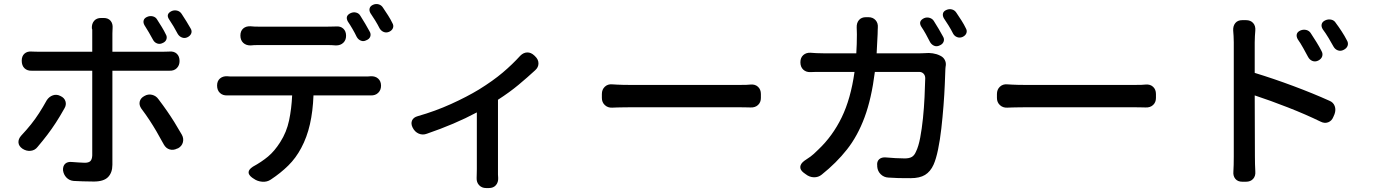

<svg xmlns="http://www.w3.org/2000/svg" viewBox="-20 -870 6970 972"><path d="M726 -785Q740 -791 754.5 -787Q769 -783 776 -770Q787 -753 799 -733.5Q811 -714 819 -697Q827 -684 822.5 -671Q818 -658 803 -652Q789 -645 775.5 -650Q762 -655 755 -668Q734 -707 711 -743Q704 -756 707.5 -767.5Q711 -779 726 -785ZM849 -814Q863 -820 877.5 -816Q892 -812 900 -799Q912 -781 924 -761.5Q936 -742 945 -726Q953 -713 948 -700.5Q943 -688 928 -681Q915 -675 901.5 -680Q888 -685 880 -698Q870 -717 858.5 -736.5Q847 -756 836 -772Q818 -799 849 -814ZM286 -384Q306 -375 311.5 -357Q317 -339 306 -321Q283 -280 262.5 -248.5Q242 -217 220 -188Q198 -159 170 -126Q157 -109 135.5 -106.5Q114 -104 94 -117Q75 -130 73.5 -148Q72 -166 87 -183Q116 -214 137.5 -241Q159 -268 178 -297.5Q197 -327 217 -363Q229 -381 248 -387.5Q267 -394 286 -384ZM711 -384Q730 -395 750 -390Q770 -385 782 -368Q807 -335 826 -307.5Q845 -280 862.5 -252Q880 -224 900 -189Q911 -170 906 -150Q901 -130 881 -119L877 -118Q858 -108 839 -113.5Q820 -119 809 -139Q789 -176 772 -205Q755 -234 737 -261.5Q719 -289 695 -321Q683 -339 687.5 -356.5Q692 -374 711 -384ZM90 -563Q90 -586 104 -598.5Q118 -611 141 -609Q148 -609 156.5 -608.5Q165 -608 179 -608H447V-701Q447 -719 447 -720Q447 -721 445 -727Q444 -750 456.5 -764.5Q469 -779 492 -779H505Q528 -779 540 -764.5Q552 -750 550 -727Q550 -722 549.5 -715.5Q549 -709 549 -700V-608H800Q812 -608 821.5 -608.5Q831 -609 838 -609Q861 -611 875 -598Q889 -585 889 -561Q889 -539 875 -525Q861 -511 838 -512Q831 -512 821.5 -512Q812 -512 801 -512H549V-508Q549 -483 549 -435.5Q549 -388 549 -329Q549 -270 549 -211.5Q549 -153 549 -106Q549 -59 549 -36Q549 4 527 26.5Q505 49 455 49Q420 49 399 48Q378 47 353 46Q331 44 316.5 29Q302 14 299 -8Q298 -30 310 -41Q322 -52 343 -50Q359 -49 378.5 -47.5Q398 -46 409 -46Q429 -46 437.5 -54.5Q446 -63 447 -83Q447 -95 447 -127Q447 -159 447 -203Q447 -247 447 -295Q447 -343 447 -387Q447 -431 447 -463.5Q447 -496 447 -508V-512H180Q164 -512 156 -512Q148 -512 141 -512Q118 -511 104 -524.5Q90 -538 90 -563Z M1197 -690Q1197 -713 1211 -725.5Q1225 -738 1248 -737Q1256 -736 1268 -735.5Q1280 -735 1294 -735Q1312 -735 1346.5 -735Q1381 -735 1423 -735Q1465 -735 1506.5 -735Q1548 -735 1581.5 -735Q1615 -735 1632 -735Q1646 -735 1659.5 -735.5Q1673 -736 1681 -736Q1704 -738 1718 -725Q1732 -712 1732 -689Q1732 -667 1718 -653.5Q1704 -640 1681 -640Q1672 -641 1658.5 -641.5Q1645 -642 1632 -642Q1615 -642 1581.5 -642Q1548 -642 1506.5 -642Q1465 -642 1423 -642Q1381 -642 1347 -642Q1313 -642 1295 -642Q1279 -642 1267 -641.5Q1255 -641 1248 -640Q1225 -640 1211 -653.5Q1197 -667 1197 -690ZM1756 -804Q1770 -810 1784 -806Q1798 -802 1805 -789Q1817 -770 1829.5 -749Q1842 -728 1851 -711Q1859 -698 1854.5 -685Q1850 -672 1834 -666Q1821 -659 1807.5 -664Q1794 -669 1786 -683Q1777 -702 1764.5 -723.5Q1752 -745 1741 -761Q1725 -790 1756 -804ZM1869 -846Q1883 -852 1897 -848Q1911 -844 1919 -831Q1932 -812 1945 -791.5Q1958 -771 1966 -754Q1974 -741 1969.5 -728.5Q1965 -716 1950 -709Q1936 -703 1923 -708Q1910 -713 1902 -726Q1892 -746 1879 -767Q1866 -788 1855 -804Q1848 -817 1851.5 -828.5Q1855 -840 1869 -846ZM1079 -437Q1079 -460 1093.5 -472.5Q1108 -485 1130 -484Q1140 -483 1143.5 -483Q1147 -483 1170 -483Q1183 -483 1221.5 -483Q1260 -483 1315.5 -483Q1371 -483 1435 -483Q1499 -483 1562.5 -483Q1626 -483 1681.5 -483Q1737 -483 1775 -483Q1813 -483 1825 -483Q1836 -483 1843.5 -483Q1851 -483 1857 -484Q1880 -485 1894.5 -472Q1909 -459 1909 -436Q1909 -414 1894.5 -400Q1880 -386 1857 -387Q1849 -387 1847 -387Q1845 -387 1825 -387H1567Q1564 -307 1549 -241Q1534 -175 1505 -121Q1478 -70 1439.5 -32Q1401 6 1351 39Q1332 52 1307.5 50Q1283 48 1265 35L1256 29Q1219 1 1260 -26Q1304 -50 1337 -77.5Q1370 -105 1399 -151Q1431 -201 1443.5 -260.5Q1456 -320 1459 -387H1170Q1154 -387 1146 -387Q1138 -387 1130 -387Q1108 -386 1093.5 -399.5Q1079 -413 1079 -437Z M2069 -224Q2059 -244 2066 -260Q2073 -276 2095 -282Q2183 -307 2263.5 -343.5Q2344 -380 2405 -417Q2476 -461 2525 -502.5Q2574 -544 2614 -588Q2630 -604 2649 -604.5Q2668 -605 2685 -589L2689 -585Q2706 -569 2706 -549Q2706 -529 2689 -514Q2650 -478 2605 -440.5Q2560 -403 2501 -365V-14Q2501 2 2501 13.5Q2501 25 2502 31Q2503 53 2490.5 67.5Q2478 82 2455 82H2441Q2419 82 2405.5 67.5Q2392 53 2393 31Q2393 23 2393.5 11Q2394 -1 2394 -14V-301Q2338 -271 2274.5 -244Q2211 -217 2141 -193Q2120 -185 2100 -193.5Q2080 -202 2069 -224Z M3027 -394Q3027 -417 3042 -431Q3057 -445 3079 -443Q3094 -442 3105.5 -441.5Q3117 -441 3133 -440.5Q3149 -440 3176 -440Q3199 -440 3242.5 -440Q3286 -440 3340.5 -440Q3395 -440 3452.5 -440Q3510 -440 3563.5 -440Q3617 -440 3658.5 -440Q3700 -440 3720 -440Q3745 -440 3759 -440.5Q3773 -441 3780 -442Q3803 -444 3817.5 -430.5Q3832 -417 3832 -394V-374Q3832 -352 3817.5 -338.5Q3803 -325 3780 -326Q3771 -326 3756.5 -326.5Q3742 -327 3720 -327Q3700 -327 3658.5 -327Q3617 -327 3563.5 -327Q3510 -327 3452 -327Q3394 -327 3339.5 -327Q3285 -327 3242 -327Q3199 -327 3176 -327Q3149 -327 3133 -326.5Q3117 -326 3105.5 -326Q3094 -326 3079 -325Q3057 -324 3042 -338Q3027 -352 3027 -374Z M4658 -778Q4672 -784 4686.5 -779.5Q4701 -775 4708 -763Q4720 -744 4732.5 -723Q4745 -702 4754 -685Q4762 -672 4757 -659Q4752 -646 4737 -640Q4723 -633 4710 -638Q4697 -643 4689 -656Q4679 -676 4667 -697.5Q4655 -719 4644 -735Q4627 -763 4658 -778ZM4772 -820Q4786 -826 4800 -822Q4814 -818 4822 -805Q4835 -786 4848 -765.5Q4861 -745 4869 -728Q4877 -715 4872.5 -702.5Q4868 -690 4853 -683Q4839 -677 4825.5 -682Q4812 -687 4805 -700Q4795 -720 4782 -741Q4769 -762 4758 -778Q4751 -791 4754 -802.5Q4757 -814 4772 -820ZM4742 -587Q4756 -580 4763 -566.5Q4770 -553 4768 -538Q4767 -533 4767 -532Q4767 -531 4766 -521Q4765 -491 4763 -442Q4761 -393 4756.5 -335Q4752 -277 4745.5 -219.5Q4739 -162 4729 -113.5Q4719 -65 4706 -36Q4690 -1 4663 15.5Q4636 32 4590 32Q4550 32 4528.5 31.5Q4507 31 4478 29Q4455 28 4439 12.5Q4423 -3 4421 -26V-30Q4418 -52 4430.5 -63.5Q4443 -75 4465 -73Q4485 -71 4513 -69.5Q4541 -68 4560 -68Q4583 -68 4596 -75.5Q4609 -83 4617 -102Q4630 -128 4638.5 -173Q4647 -218 4652.5 -271.5Q4658 -325 4660.5 -378.5Q4663 -432 4664 -474Q4664 -488 4655.5 -497Q4647 -506 4633 -506H4409Q4392 -371 4357 -276.5Q4322 -182 4268 -113.5Q4214 -45 4140 14Q4123 28 4100.5 27.5Q4078 27 4059 12L4048 4Q4030 -10 4031.5 -26Q4033 -42 4052 -56Q4070 -68 4083.5 -77.5Q4097 -87 4123 -113Q4195 -181 4241 -275.5Q4287 -370 4306 -506H4154Q4126 -506 4113.5 -506Q4101 -506 4083 -505Q4061 -504 4046.5 -517.5Q4032 -531 4032 -555Q4032 -578 4046.5 -591Q4061 -604 4083 -603Q4100 -602 4112.5 -601Q4125 -600 4154 -600H4315Q4318 -646 4318 -696Q4318 -708 4317.5 -715.5Q4317 -723 4317 -730Q4316 -754 4328.5 -768.5Q4341 -783 4364 -783H4376Q4399 -783 4412.5 -768Q4426 -753 4424 -730Q4423 -723 4423.5 -719.5Q4424 -716 4423 -698L4418 -600H4634Q4640 -600 4651.5 -600.5Q4663 -601 4664 -601Q4682 -603 4702 -600Q4722 -597 4738 -589Z M5027 -394Q5027 -417 5042 -431Q5057 -445 5079 -443Q5094 -442 5105.5 -441.5Q5117 -441 5133 -440.5Q5149 -440 5176 -440Q5199 -440 5242.5 -440Q5286 -440 5340.5 -440Q5395 -440 5452.5 -440Q5510 -440 5563.5 -440Q5617 -440 5658.5 -440Q5700 -440 5720 -440Q5745 -440 5759 -440.5Q5773 -441 5780 -442Q5803 -444 5817.5 -430.5Q5832 -417 5832 -394V-374Q5832 -352 5817.5 -338.5Q5803 -325 5780 -326Q5771 -326 5756.5 -326.5Q5742 -327 5720 -327Q5700 -327 5658.5 -327Q5617 -327 5563.5 -327Q5510 -327 5452 -327Q5394 -327 5339.5 -327Q5285 -327 5242 -327Q5199 -327 5176 -327Q5149 -327 5133 -326.5Q5117 -326 5105.5 -326Q5094 -326 5079 -325Q5057 -324 5042 -338Q5027 -352 5027 -374Z M6564 -716Q6579 -722 6594 -718Q6609 -714 6617 -700Q6629 -682 6644.5 -657Q6660 -632 6670 -612Q6678 -598 6673.5 -584.5Q6669 -571 6653 -563Q6638 -556 6624 -561.5Q6610 -567 6602 -582Q6593 -599 6578 -626Q6563 -653 6550 -671Q6542 -685 6545 -697Q6548 -709 6564 -716ZM6689 -767Q6704 -774 6719.5 -770.5Q6735 -767 6743 -753Q6756 -736 6772 -711.5Q6788 -687 6798 -667Q6807 -653 6802.5 -639Q6798 -625 6781 -617Q6767 -610 6753 -615Q6739 -620 6731 -634Q6722 -651 6706 -677.5Q6690 -704 6677 -721Q6668 -735 6671 -747.5Q6674 -760 6689 -767ZM6226 -78Q6226 -94 6226 -137Q6226 -180 6226 -238Q6226 -296 6226 -360Q6226 -424 6226 -483.5Q6226 -543 6226 -589Q6226 -635 6226 -656Q6226 -670 6225 -688Q6224 -706 6223 -716Q6222 -739 6234 -753.5Q6246 -768 6269 -768H6288Q6311 -768 6324 -753.5Q6337 -739 6335 -715Q6334 -705 6333 -687.5Q6332 -670 6332 -656V-501Q6427 -472 6527.5 -434.5Q6628 -397 6710 -360Q6730 -352 6737 -333Q6744 -314 6736 -292L6730 -278Q6722 -258 6704 -251Q6686 -244 6666 -254Q6590 -291 6500.5 -326Q6411 -361 6332 -387L6333 -78Q6333 -55 6333.5 -38.5Q6334 -22 6335 -2Q6337 21 6324 35.5Q6311 50 6288 50H6269Q6246 50 6234 35.5Q6222 21 6224 -1Q6225 -21 6225.5 -35.5Q6226 -50 6226 -78Z"/></svg>

Font: Chiron GoRound TC M
Style: Regular
Weight: 500
Designer: Ryoko NISHIZUKA 西塚涼子 (kana, bopomofo & ideographs); Paul D. Hunt (Latin, Greek & Cyrillic); Sandoll Communications 산돌커뮤니
Foundry: Adobe
Version: Version 1.000;hotconv 1.1.1;makeotfexe 2.6.0